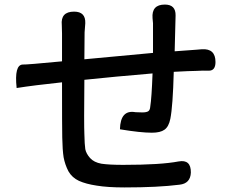

<svg xmlns="http://www.w3.org/2000/svg" viewBox="-20 -797 1040 842"><path d="M53 -411Q42 -513 80 -514Q95 -513 252 -528Q252 -528 252 -650L251 -687Q245 -746 305 -746Q356 -746 354 -695L351 -655L350 -537Q466 -548 651 -565Q651 -565 651 -695L649 -717Q644 -777 703 -777Q751 -777 750 -729L746 -572L841 -579L865 -581Q925 -585 925 -525Q925 -487 896 -487Q872 -488 838 -486Q816 -486 742 -482Q738 -331 727 -276Q720 -241 701 -228Q683 -215 646 -215Q596 -215 506 -230Q508 -317 574 -305L604 -304Q622 -304 630 -309Q638 -314 639 -330Q645 -367 649 -475Q483 -461 350 -447Q348 -250 350 -209Q351 -163 354 -143Q358 -123 375 -104Q392 -85 425 -79Q459 -74 520 -74Q685 -74 763 -89Q818 -99 817 -40Q815 8 767 13Q673 25 526 25Q452 25 404 17Q357 10 326 -4Q296 -18 280 -46Q265 -75 259 -107Q254 -139 253 -194Q252 -237 252 -436Q129 -423 53 -411Z"/></svg>

Font: Swei Half Moon CJK SC
Style: Medium
Weight: 500
Version: Version 2.071